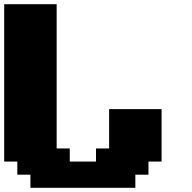

<svg xmlns="http://www.w3.org/2000/svg" viewBox="-20 -895 915 915"><path d="M125 0H625V-62.5H687.5V-125H750V-375H500V-187.5H437.5V-125H312.5V-187.5H250V-875H0V-125H62.5V-62.5H125Z"/></svg>

Font: Faithful 32x
Style: Bold
Weight: 400
Foundry: Faithful Resource Pack
Version: Version 1.0; January 27, 2023